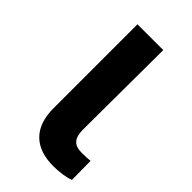

<svg xmlns="http://www.w3.org/2000/svg" viewBox="-179 -601 663 663"><g transform="rotate(45 152.5 -270.0)"><path d="M79 -546V-136C79 -40 132 6 219 6C249 6 278 2 299 -6L298 -98C289 -97 277 -96 256 -96C219 -96 204 -114 203 -153L205 -546Z"/></g></svg>

Font: Wafeq Semi Bold
Style: Regular
Weight: 600
Designer: Rasmus Andersson & Azza Alameddine
Foundry: Google & TypeTogether
Version: Version 3.000;January 28, 2025;FontCreator 15.0.0.3014 64-bi